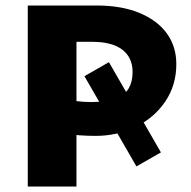

<svg xmlns="http://www.w3.org/2000/svg" viewBox="-20 -678 695 698"><path d="M327 -184Q300 -184 270.5 -186Q241 -188 208 -194V-317Q229 -314 256.5 -310.5Q284 -307 311 -307Q368 -307 401 -320Q434 -333 448 -357Q462 -381 462 -416Q462 -469 424.5 -497.5Q387 -526 315 -526H258V0H81V-658H330Q422 -658 487 -631Q552 -604 586.5 -556.5Q621 -509 621 -445Q621 -369 581.5 -310Q542 -251 475 -217.5Q408 -184 327 -184ZM287 -401 376 -452 565 -124 476 -73Z"/></svg>

Font: Ysabeau Infant Black
Style: Regular
Weight: 900
Designer: Christian Thalmann (Catharsis Fonts)
Version: Version 2.001;gftools[0.9.30]; featfreeze: ss01,ss02,lnum